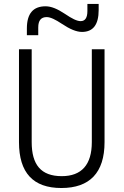

<svg xmlns="http://www.w3.org/2000/svg" viewBox="-20 -943 626 973"><path d="M291 9.8C434.1 9.8 509.8 -67.4 509.8 -222.7V-693.4H445.3V-222.7C445.3 -108.4 393.6 -50.3 293 -50.3C187.5 -50.3 140.6 -108.4 140.6 -222.7V-693.4H76.2V-222.7C76.2 -67.4 147.9 9.8 291 9.8ZM116.2 -764.6H173.8V-803.7C173.8 -839.4 188 -856.4 216.8 -856.4C235.4 -856.4 261.2 -843.8 293.5 -822.3C334.5 -794.9 367.7 -781.2 395.5 -781.2C451.7 -781.2 480 -817.9 480 -892.1V-922.9H422.9V-887.2C422.9 -852.5 411.1 -835.9 388.7 -835.9C369.6 -835.9 344.7 -848.6 308.6 -873C270.5 -898.4 239.3 -911.1 210.9 -911.1C147.9 -911.1 116.2 -874 116.2 -798.8Z"/></svg>

Font: Cascadia Mono NF Light
Style: Regular
Weight: 300
Monospace: yes
Designer: Aaron Bell
Foundry: Saja Typeworks
Version: Version 2404.023